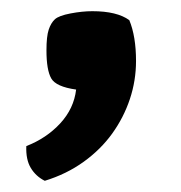

<svg xmlns="http://www.w3.org/2000/svg" viewBox="-20 -152 323 343"><path d="M211 -116Q223 -87 223 -43Q223 -8 212 25Q201 58 180.5 86.5Q160 115 129.5 137Q99 159 60 171Q44 163 35 148Q26 133 27 109Q63 95 87.5 68.5Q112 42 116 8Q80 3 71.5 -12Q63 -27 63 -62Q63 -87 67 -99Q71 -111 78 -117.5Q85 -124 106 -128Q127 -132 145 -132Q189 -132 211 -116Z"/></svg>

Font: Signika
Style: Semibold
Weight: 600
Designer: Anna Giedrys
Foundry: Anna Giedrys
Version: Version 1.001